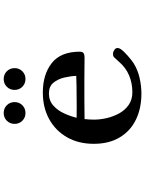

<svg xmlns="http://www.w3.org/2000/svg" viewBox="107 -879 786 1040"><g transform="rotate(-90 500.0 -359.0)"><path d="M609 -339Q608 -369 600 -403.5Q592 -438 572 -462.5Q552 -487 514 -487Q475 -487 448.5 -463.5Q422 -440 406 -405Q390 -370 382 -337Q412 -336 442 -336.5Q472 -337 502 -337Q529 -337 555.5 -337.5Q582 -338 609 -339ZM760 -116Q760 -107 754 -98Q743 -82 718.5 -60.5Q694 -39 677 -28Q642 -6 598.5 4Q555 14 513 14Q433 14 371.5 -16Q310 -46 275.5 -104Q241 -162 241 -244Q241 -327 276.5 -389Q312 -451 374.5 -485.5Q437 -520 519 -520Q617 -520 678.5 -471.5Q740 -423 740 -320Q740 -304 731.5 -299Q723 -294 709 -294Q680 -294 651 -294.5Q622 -295 593 -295Q538 -295 483.5 -295Q429 -295 375 -294Q372 -269 372 -242Q372 -209 380.5 -173Q389 -137 406.5 -105.5Q424 -74 452.5 -54.5Q481 -35 520 -35Q569 -35 611 -52.5Q653 -70 685 -107Q691 -114 697 -120Q703 -126 709 -133Q715 -140 730 -140Q738 -140 749 -133Q760 -126 760 -116ZM467 -673Q467 -648 450 -631Q433 -614 408 -614Q383 -614 366 -631Q349 -648 349 -673Q349 -698 366 -715Q383 -732 408 -732Q433 -732 450 -715Q467 -698 467 -673ZM651 -673Q651 -648 634 -631Q617 -614 592 -614Q567 -614 550 -631Q533 -648 533 -673Q533 -698 550 -715Q567 -732 592 -732Q617 -732 634 -715Q651 -698 651 -673Z"/></g></svg>

Font: Kaisei Tokumin ExtraBold
Style: Regular
Weight: 800
Designer: Font-Kai, 金井和夫
Foundry: KAZUO KANAI
Version: Version 5.003